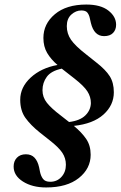

<svg xmlns="http://www.w3.org/2000/svg" viewBox="-20 -700 532 845"><path d="M183 125Q122 125 81 99Q40 73 40 33Q40 9 54.5 -6Q69 -21 94 -21Q118 -21 132 -6Q146 9 152 36L156 56Q160 75 169.5 87.5Q179 100 201 100Q231 100 250.5 78.5Q270 57 270 25Q270 -4 254 -28Q238 -52 198 -83L155 -117Q115 -149 92 -181Q69 -213 69 -261Q69 -316 115 -358.5Q161 -401 233 -414Q204 -439 187.5 -467Q171 -495 171 -533Q171 -595 221.5 -637.5Q272 -680 360 -680Q423 -680 457 -653.5Q491 -627 491 -591Q491 -569 477.5 -555Q464 -541 438 -541Q394 -541 380 -599L375 -621Q372 -635 364.5 -644.5Q357 -654 338 -654Q314 -654 294 -636Q274 -618 274 -585Q274 -552 292.5 -525Q311 -498 360 -460L404 -425Q445 -393 463 -364.5Q481 -336 481 -294Q481 -237 435.5 -196Q390 -155 305 -146Q339 -118 359 -89Q379 -60 379 -19Q379 42 327 83.5Q275 125 183 125ZM247 -192 284 -163Q332 -169 355.5 -192Q379 -215 380 -246Q380 -274 364.5 -298Q349 -322 308 -354L253 -397Q252 -398 252 -398Q205 -388 186 -362Q167 -336 167 -303Q167 -272 186.5 -247.5Q206 -223 247 -192Z"/></svg>

Font: DeepMind Serif Text
Style: Italic
Weight: 400
Italic angle: -12°
Designer: Frank Grießhammer / Modifications: Colophon Foundry
Foundry: Colophon Foundry
Version: Version 5.003; ttfautohint (v1.8.2)